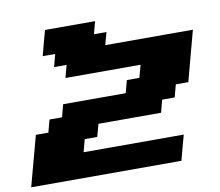

<svg xmlns="http://www.w3.org/2000/svg" viewBox="-115 -722 1080 944"><g transform="rotate(-10 424.5 -250.0)"><path d="M-33.7 125H716.3Q721.7 104 732.9 62.5Q744.1 21 750 0H250L266.6 -62.5H329.1L346.2 -125H658.7L675.3 -187.5H737.8L754.4 -250H816.9Q828.1 -292 850.3 -375.2Q872.6 -458.5 883.8 -500H446.3L463.4 -562.5H400.9L417.5 -625H167.5Q161.6 -604 150.4 -562.3Q139.2 -520.5 133.8 -500H196.3L179.7 -437.5H242.2L225.6 -375H600.6L583.5 -312.5H521L504.4 -250H191.9L175.3 -187.5H112.8L96.2 -125H33.7Q22.5 -83.5 0 0Q-22.5 83.5 -33.7 125Z"/></g></svg>

Font: Faithful 32x
Style: BoldOblique
Weight: 400
Foundry: Faithful Resource Pack
Version: Version 1.0; January 27, 2023